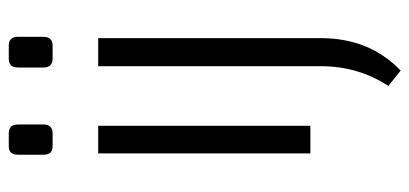

<svg xmlns="http://www.w3.org/2000/svg" viewBox="-268 -460 934 438"><g transform="rotate(-90 199.0 -241.0)"><path d="M84 -688H114Q134 -688 134 -667V-609Q134 -588 114 -588H84Q65 -588 65 -609V-667Q65 -688 84 -688ZM284 -688H314Q334 -688 334 -667V-609Q334 -588 314 -588H284Q264 -588 264 -609V-667Q264 -688 284 -688ZM131 0H68V-484H131ZM331 -484V24Q331 135 257 206L222 178Q267 109 267 24V-484Z"/></g></svg>

Font: exo2condensed_l
Style: Regular
Weight: 300
Width: 3
Designer: Natanael Gama
Version: Version 1.001;PS 001.001;hotconv 1.0.70;makeotf.lib2.5.58329